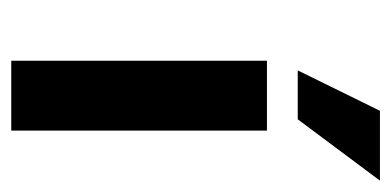

<svg xmlns="http://www.w3.org/2000/svg" viewBox="-197 -498 695 341"><g transform="rotate(90 150.5 -327.5)"><path d="M211.9 -454.1V0H87.9V-454.1ZM300.8 -654.8 191.9 -508.8H105L176.8 -654.8Z"/></g></svg>

Font: Tajawal
Style: Bold
Weight: 700
Designer: Boutros Fonts
Foundry: Created by Boutros International 2017
Version: Version 1.700